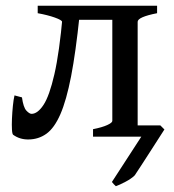

<svg xmlns="http://www.w3.org/2000/svg" viewBox="-20 -474 603 666"><path d="M302.7 0V-25.9Q334.5 -32.2 352.1 -40.3Q369.6 -48.3 369.6 -54.7V-405.3H231.9V-393.6L195.3 -398.4Q194.8 -404.3 170.2 -413.1Q145.5 -421.9 110.8 -428.2V-454.1H524.9V-428.2Q457.5 -415 457.5 -398.4V-36.1Q457.5 -30.3 473.4 -28.3Q489.3 -26.4 524.9 -25.9V0ZM255.9 -419.4Q242.7 -292.5 226.6 -209.2Q210.4 -126 189.5 -77.9Q168.5 -29.8 140.9 -10Q113.3 9.8 77.6 9.8Q48.3 9.8 25.9 -6.3Q22.5 -8.3 21.5 -24.2Q20.5 -40 21.5 -62.5Q22.5 -85 24.7 -106.9Q26.9 -128.9 30.3 -143.1L56.2 -136.2Q61 -101.6 71.5 -90.3Q82 -79.1 89.4 -79.1Q110.4 -79.1 130.9 -110.1Q151.4 -141.1 168.7 -216.6Q186 -292 197.8 -424.3ZM536.1 -39.1 550.3 -24.9Q546.9 -19.5 533.2 1.7Q519.5 22.9 502.2 50Q484.9 77.1 469.5 100.6Q454.1 124 447.3 134.3Q435.5 146 415 156.7Q394.5 167.5 381.8 171.9Q375 166 368.2 157.2L470.2 0L428.2 -39.1Z"/></svg>

Font: Gentium Book Plus
Style: Regular
Weight: 400
Designer: Victor Gaultney, Annie Olsen, Iska Routamaa, Becca Hirsbrunner
Foundry: SIL International
Version: Version 6.101